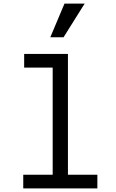

<svg xmlns="http://www.w3.org/2000/svg" viewBox="-20 -1037 640 1057"><path d="M108 0H516V-75H354V-740H113V-665H270V-75H108ZM446 -1017H335L257 -832H330Z"/></svg>

Font: CommitMonoNiceRocks
Style: Regular
Weight: 400
Monospace: yes
Designer: Eigil Nikolajsen
Foundry: Eigil Nikolajsen
Version: Version 1.143